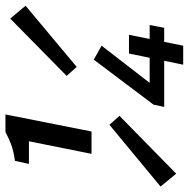

<svg xmlns="http://www.w3.org/2000/svg" viewBox="-54 -662 676 687"><g transform="rotate(-90 283.5 -318.0)"><path d="M77 -328 122 -552H41L52 -602Q87 -607 109 -615Q131 -623 155 -636H218L157 -328ZM6 -25 -40 -81 181 -264 213 -228ZM388 -381 356 -417 561 -619 607 -564ZM396 0 436 -194H503L464 0ZM245 -68 253 -106 414 -320 464 -292 331 -120H538L528 -68Z"/></g></svg>

Font: Source Code Pro ExtraLight SemiBold
Style: Italic
Weight: 600
Italic angle: -11°
Monospace: yes
Version: Version 1.016;hotconv 1.0.116;makeotfexe 2.5.65601